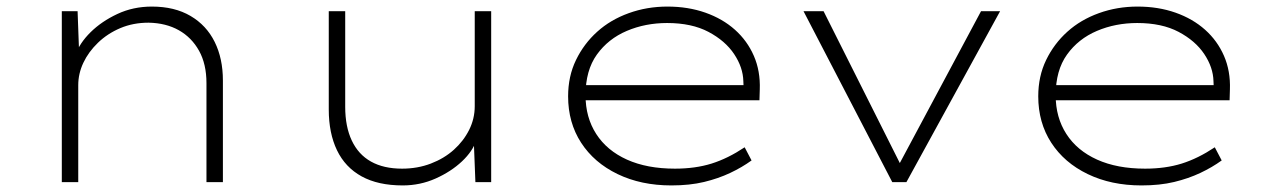

<svg xmlns="http://www.w3.org/2000/svg" viewBox="-20 -554 3856 584"><path d="M168 0V-520H216L221 -384L209 -386Q222 -423 255.5 -456Q289 -489 337 -511.5Q385 -534 442 -534Q511 -534 559.5 -505.5Q608 -477 633 -426.5Q658 -376 658 -309V0H608V-301Q608 -359 585.5 -399.5Q563 -440 524 -462Q485 -484 432 -485Q385 -485 346 -468.5Q307 -452 278 -424Q249 -396 233.5 -363Q218 -330 218 -295V0H194Q189 0 183 0Q177 0 168 0Z M1205 10Q1130 10 1080 -17.5Q1030 -45 1005 -97Q980 -149 980 -221V-520H1030V-229Q1030 -169 1050 -126.5Q1070 -84 1108.5 -62.5Q1147 -41 1203 -41Q1250 -41 1290.5 -56.5Q1331 -72 1360.5 -98.5Q1390 -125 1407 -159Q1424 -193 1424 -231V-520H1474V0H1426L1421 -128H1429Q1418 -94 1385 -63Q1352 -32 1305 -11Q1258 10 1205 10Z M2022 10Q1930 10 1858.5 -24.5Q1787 -59 1747.5 -120Q1708 -181 1708 -261Q1708 -322 1732 -371.5Q1756 -421 1796.5 -457.5Q1837 -494 1892.5 -514Q1948 -534 2010 -534Q2073 -534 2125.5 -515.5Q2178 -497 2215.5 -463.5Q2253 -430 2273 -384Q2293 -338 2291 -282L2290 -249H1749V-295H2263L2242 -283L2241 -307Q2240 -349 2213 -389.5Q2186 -430 2135 -457Q2084 -484 2009 -484Q1943 -484 1886.5 -460Q1830 -436 1795.5 -388Q1761 -340 1761 -264Q1761 -197 1793.5 -146.5Q1826 -96 1887 -68.5Q1948 -41 2033 -41Q2095 -41 2144.5 -56.5Q2194 -72 2245 -106L2266 -66Q2237 -45 2201 -28Q2165 -11 2121.5 -0.5Q2078 10 2022 10Z M2694 0 2424 -520H2485L2723 -46L2703 -32L2964 -520H3022L2737 0Z M3452 10Q3360 10 3288.5 -24.5Q3217 -59 3177.5 -120Q3138 -181 3138 -261Q3138 -322 3162 -371.5Q3186 -421 3226.5 -457.5Q3267 -494 3322.5 -514Q3378 -534 3440 -534Q3503 -534 3555.5 -515.5Q3608 -497 3645.5 -463.5Q3683 -430 3703 -384Q3723 -338 3721 -282L3720 -249H3179V-295H3693L3672 -283L3671 -307Q3670 -349 3643 -389.5Q3616 -430 3565 -457Q3514 -484 3439 -484Q3373 -484 3316.5 -460Q3260 -436 3225.5 -388Q3191 -340 3191 -264Q3191 -197 3223.5 -146.5Q3256 -96 3317 -68.5Q3378 -41 3463 -41Q3525 -41 3574.5 -56.5Q3624 -72 3675 -106L3696 -66Q3667 -45 3631 -28Q3595 -11 3551.5 -0.5Q3508 10 3452 10Z"/></svg>

Font: Lexend Mega ExtraLight
Style: Regular
Weight: 250
Version: Version 1.007